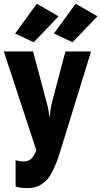

<svg xmlns="http://www.w3.org/2000/svg" viewBox="-24 -982 533 1012"><path d="M58.1 -138.2V0.5Q69.3 4.9 84.5 7.1Q99.6 9.3 122.6 9.3Q182.6 9.3 222.2 -33.4Q261.7 -76.2 296.4 -193.8L456.1 -710.9H320.8L252.4 -451.7Q245.6 -425.8 242.9 -407.7Q240.2 -389.6 237.8 -368.7H235.8Q233.9 -389.2 230.2 -407.7Q226.6 -426.3 219.2 -451.7L150.4 -710.9H-3.9L170.9 -179.2V-198.2Q156.2 -159.7 140.9 -145.3Q125.5 -130.9 101.1 -130.9Q87.9 -130.9 77.4 -132.8Q66.9 -134.8 58.1 -138.2ZM55.7 -805.2 153.8 -759.3 284.7 -896 169.9 -962.4ZM260.3 -805.2 358.4 -759.3 489.3 -896 374.5 -962.4Z"/></svg>

Font: Roboto Flex
Style: wght 700 wdth 25 opsz 34 GRAD 0.00 slnt 0.00 XTRA 468 XOPQ 96 YOPQ 79 YTLC 514 YTUC 712 YTAS 750 YTDE -203.00 YTFI 738
Weight: 700
Width: 1
Designer: Berlow after Robertson
Foundry: Google
Version: Version 3.100